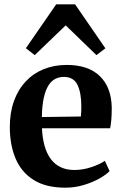

<svg xmlns="http://www.w3.org/2000/svg" viewBox="-20 -859 565 890"><path d="M282.5 11Q193.5 11 136.5 -24.5Q79.5 -60 52.5 -123.5Q25.5 -187 25.5 -270Q25.5 -337.5 44.8 -390.8Q64 -444 99.2 -481.5Q134.5 -519 182.8 -538.5Q231 -558 289.5 -558Q389 -558 442.5 -506.5Q496 -455 498 -361Q498 -328 496 -304.5Q494 -281 490.5 -264.5H174.5Q176.5 -218.5 186.8 -182.5Q197 -146.5 215.8 -121.5Q234.5 -96.5 261.8 -83.8Q289 -71 325 -71Q363.5 -71 403.5 -84.2Q443.5 -97.5 466 -113.5L488 -66Q472 -49 440.2 -31.2Q408.5 -13.5 367.5 -1.2Q326.5 11 282.5 11ZM174 -316.5 355 -319Q356 -330.5 356.5 -342.2Q357 -354 357 -365.5Q357 -428.5 339.2 -465.5Q321.5 -502.5 275.5 -502.5Q254 -502.5 236 -493.2Q218 -484 204.5 -462.8Q191 -441.5 183 -405.8Q175 -370 174 -316.5ZM141 -603.5 100 -635.5 240.5 -839H328L468.5 -635L427 -603.5L284.5 -741.5Z"/></svg>

Font: Merriweather 48pt
Style: Bold
Weight: 700
Version: Version 2.100